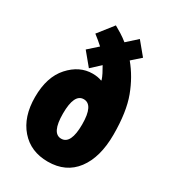

<svg xmlns="http://www.w3.org/2000/svg" viewBox="-188 -870 881 982"><g transform="rotate(30 252.5 -379.5)"><path d="M134 -679Q148 -668 161.5 -657Q175 -646 188 -634L132 -584L194 -509L247 -558Q258 -539 267 -521.5Q276 -504 281 -488L279 -486Q256 -495 225 -495Q148 -495 88.5 -429Q29 -363 29 -244Q29 -128 89 -59Q149 10 250 10Q357 10 415 -67Q473 -144 473 -278Q473 -412 441 -497.5Q409 -583 355 -648L407 -694L345 -769L285 -715Q264 -732 243 -745Q222 -758 204 -768ZM308 -243Q308 -126 251 -126Q195 -126 195 -242Q195 -359 251 -359Q308 -359 308 -243Z"/></g></svg>

Font: Noto Sans Display Condensed Black
Style: Regular
Weight: 900
Width: 3
Designer: Monotype Design team
Foundry: Monotype Imaging Inc.
Version: 1.000